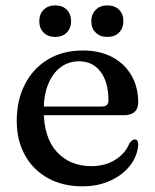

<svg xmlns="http://www.w3.org/2000/svg" viewBox="-20 -662 560 694"><path d="M479.5 -292Q479.5 -269 466.2 -257.2Q453 -245.5 427 -245.5H107.5V-277H347.5Q372 -277 372 -298.5Q372 -365.5 343.2 -403Q314.5 -440.5 266 -440.5Q228 -440.5 199.2 -419Q170.5 -397.5 154.2 -357.8Q138 -318 138 -264Q138 -164.5 185.5 -113Q233 -61.5 310 -61.5Q359.5 -61.5 396 -84Q432.5 -106.5 447.5 -143.5Q453.5 -151.5 457.8 -154.8Q462 -158 467 -158Q474 -158 477 -152.2Q480 -146.5 479.5 -138.5Q476.5 -97 449.8 -63Q423 -29 378.5 -8.8Q334 11.5 277.5 11.5Q207 11.5 153.8 -17.8Q100.5 -47 70.5 -100.5Q40.5 -154 40.5 -225.5Q40.5 -299 69.5 -356.2Q98.5 -413.5 152.2 -446.5Q206 -479.5 280 -479.5Q341 -479.5 386 -455.5Q431 -431.5 455.2 -389.2Q479.5 -347 479.5 -292ZM179.5 -528.5Q153.5 -528.5 137.8 -544.2Q122 -560 122 -585Q122 -611 137.8 -626.8Q153.5 -642.5 179.5 -642.5Q206 -642.5 221.5 -626.8Q237 -611 237 -585Q237 -560.5 221.5 -544.5Q206 -528.5 179.5 -528.5ZM368 -528.5Q342 -528.5 326 -544.2Q310 -560 310 -585Q310 -610.5 326 -626.5Q342 -642.5 368 -642.5Q395 -642.5 410.5 -626.8Q426 -611 426 -585Q426 -560.5 410.5 -544.5Q395 -528.5 368 -528.5Z"/></svg>

Font: Fraunces 16pt
Style: Regular
Weight: 400
Version: Version 1.000;[b76b70a41]